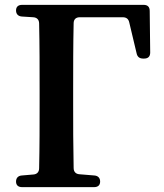

<svg xmlns="http://www.w3.org/2000/svg" viewBox="-20 -763 675 790"><path d="M71 7H367C383 7 392 -1 392 -16C392 -31 383 -40 368 -41L307 -46C292 -47 283 -56 283 -72C281 -162 281 -252 281 -336V-393C281 -484 281 -577 283 -667C283 -683 292 -692 308 -692H485C500 -692 509 -685 512 -670L542 -544C545 -529 554 -522 569 -522H573C589 -522 598 -530 598 -547L596 -718C596 -735 587 -743 571 -743H71C55 -743 46 -735 46 -720C46 -705 55 -696 70 -695L117 -692C132 -691 141 -682 141 -666C143 -576 143 -484 143 -393V-336C143 -251 143 -159 141 -71C141 -55 132 -46 117 -45L70 -41C55 -40 46 -31 46 -16C46 -1 55 7 71 7Z"/></svg>

Font: 寒蝉锦书宋Pro Soft
Style: Regular
Weight: 700
Designer: 寒蝉锦书宋{Warren} 思源宋体{Ryoko NISHIZUKA 西塚涼子 (kana & ideographs); Frank Grießhammer (Latin, Greek & Cyrillic); Wenlong ZHANG 
Foundry: Adobe & ChillType
Version: Version 2.000;Glyphs 3.1.1 (3135)